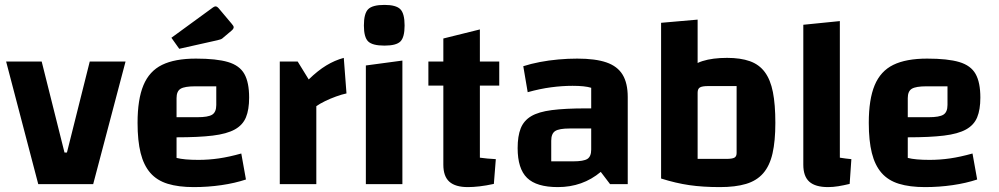

<svg xmlns="http://www.w3.org/2000/svg" viewBox="-20 -751 4073 783"><path d="M5 -500H150L243 -129H253L346 -500H492L360 0H136Z M770 12Q708 12 664 -1.5Q620 -15 593 -46Q566 -77 553.5 -127Q541 -177 541 -250Q541 -346 565 -403.5Q589 -461 641 -486.5Q693 -512 779 -512Q863 -512 910 -498Q957 -484 976.5 -449.5Q996 -415 996 -353Q996 -304 983 -272.5Q970 -241 937.5 -223Q905 -205 847.5 -198Q790 -191 700 -191H670V-273H785Q829 -273 845.5 -283.5Q862 -294 862 -323V-399H776Q733 -399 716.5 -389Q700 -379 700 -351V-107Q731 -99 789 -99Q831 -99 872.5 -105Q914 -111 964 -125L983 -19Q938 -4 883 4Q828 12 770 12ZM711 -552 679 -597 849 -721Q855 -725 859 -725Q865 -725 872 -717L925 -654Q933 -645 933 -640Q933 -633 923 -625L891 -598Q886 -593 881 -591Q876 -589 867 -587Z M1194 -500 1239 -427Q1276 -463 1310.5 -484Q1345 -505 1382 -515L1393 -370Q1374 -366 1350.5 -357.5Q1327 -349 1305.5 -338.5Q1284 -328 1270 -318V0H1121V-500Z M1472 -484 1621 -504V0H1472ZM1548 -565Q1499 -565 1481.5 -582Q1464 -599 1464 -647Q1464 -696 1481.5 -713.5Q1499 -731 1548 -731Q1595 -731 1612.5 -713.5Q1630 -696 1630 -647Q1630 -599 1613 -582Q1596 -565 1548 -565Z M1888 12Q1837 12 1812.5 -10Q1788 -32 1788 -79V-594L1937 -631V-108Q1952 -106 1967 -104.5Q1982 -103 2002 -102L1994 -1Q1962 6 1935.5 9Q1909 12 1888 12ZM1727 -402V-500H2016V-402Z M2255 12Q2168 12 2129.5 -25.5Q2091 -63 2091 -147Q2091 -196 2103.5 -227.5Q2116 -259 2146 -277Q2176 -295 2230.5 -302Q2285 -309 2369 -309H2421V-227H2303Q2260 -227 2244 -216.5Q2228 -206 2228 -177V-93H2317Q2360 -93 2375.5 -103Q2391 -113 2391 -141V-393Q2365 -401 2315 -401Q2273 -401 2227.5 -395Q2182 -389 2132 -375L2114 -481Q2145 -491 2181.5 -498Q2218 -505 2257 -508.5Q2296 -512 2334 -512Q2408 -512 2453 -496.5Q2498 -481 2519 -446.5Q2540 -412 2540 -355V0H2468L2430 -50Q2356 12 2255 12Z M2945 -515Q3000 -515 3038 -501.5Q3076 -488 3099 -457Q3122 -426 3132 -375.5Q3142 -325 3142 -250Q3142 -176 3130.5 -125.5Q3119 -75 3092.5 -44.5Q3066 -14 3022.5 -1Q2979 12 2916 12Q2864 12 2829 -1Q2794 -14 2774 -43.5Q2754 -73 2745 -124Q2736 -175 2736 -250Q2736 -326 2746.5 -377Q2757 -428 2780.5 -458.5Q2804 -489 2845 -502Q2886 -515 2945 -515ZM2984 -400H2868Q2844 -400 2834.5 -394.5Q2825 -389 2825 -373V-103H2941Q2966 -103 2975 -108Q2984 -113 2984 -127ZM2676 -658 2825 -671V-117V-73L2916 12Q2846 12 2791 4Q2736 -4 2676 -23Z M3405 -108Q3417 -106 3429 -104.5Q3441 -103 3452 -102L3445 -1Q3420 5 3398.5 8.5Q3377 12 3357 12Q3305 12 3280.5 -10Q3256 -32 3256 -79V-650L3405 -665Z M3752 12Q3690 12 3646 -1.5Q3602 -15 3575 -46Q3548 -77 3535.5 -127Q3523 -177 3523 -250Q3523 -346 3547 -403.5Q3571 -461 3623 -486.5Q3675 -512 3761 -512Q3845 -512 3892 -498Q3939 -484 3958.5 -449.5Q3978 -415 3978 -353Q3978 -304 3965 -272.5Q3952 -241 3919.5 -223Q3887 -205 3829.5 -198Q3772 -191 3682 -191H3652V-273H3767Q3811 -273 3827.5 -283.5Q3844 -294 3844 -323V-399H3758Q3715 -399 3698.5 -389Q3682 -379 3682 -351V-107Q3713 -99 3771 -99Q3813 -99 3854.5 -105Q3896 -111 3946 -125L3965 -19Q3920 -4 3865 4Q3810 12 3752 12Z"/></svg>

Font: Changa ExtraLight SemiBold
Style: Regular
Weight: 600
Version: Version 3.002; ttfautohint (v1.8.2)